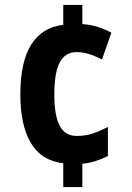

<svg xmlns="http://www.w3.org/2000/svg" viewBox="-20 -744 534 774"><path d="M312 -647Q349 -644 377.5 -634.5Q406 -625 429 -612L391 -504Q334 -534 290 -534Q243 -534 221 -493Q199 -452 199 -363Q199 -277 221 -236.5Q243 -196 289 -196Q325 -196 353 -205.5Q381 -215 415 -232V-115Q389 -102 363 -94Q337 -86 312 -84V10H235V-86Q147 -96 104.5 -167.5Q62 -239 62 -362Q62 -495 106 -564.5Q150 -634 235 -644V-724H312Z"/></svg>

Font: Noto Sans Gurmukhi UI Condensed
Style: Bold
Weight: 700
Width: 3
Designer: Jelle Bosma - Monotype Design Team
Foundry: Monotype Imaging Inc.
Version: Version 2.004; ttfautohint (v1.8.4.7-5d5b)